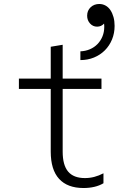

<svg xmlns="http://www.w3.org/2000/svg" viewBox="-20 -935 640 965"><path d="M295 -173V-488H490V-540H295V-710L235 -700V-540H75V-488H235V-173Q235 -82 277 -36Q319 10 400 10Q429 10 454.5 4Q480 -2 500 -14V-64Q477 -52 454 -46Q431 -40 407 -40Q350 -40 322.5 -72.5Q295 -105 295 -173ZM384 -677V-633Q421 -633 452.5 -646Q484 -659 507 -682Q530 -705 543 -736.5Q556 -768 556 -805Q556 -829 550.5 -849Q545 -869 535 -884Q525 -899 510.5 -907Q496 -915 479 -915Q453 -915 435.5 -898.5Q418 -882 418 -856Q418 -833 432.5 -817Q447 -801 468 -801Q489 -801 503 -816.5Q517 -832 517 -855L481 -871Q492 -857 498 -839Q504 -821 504 -800Q504 -774 495 -752Q486 -730 470 -713.5Q454 -697 432 -687.5Q410 -678 384 -677Z"/></svg>

Font: CommitMonoV143 ExtLt
Style: Regular
Weight: 200
Monospace: yes
Designer: Eigil Nikolajsen
Foundry: Eigil Nikolajsen
Version: Version 1.143